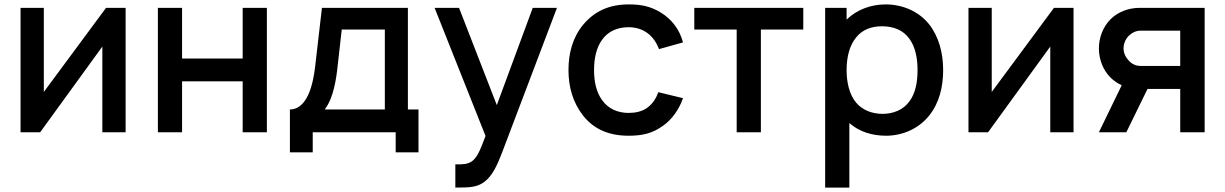

<svg xmlns="http://www.w3.org/2000/svg" viewBox="-20 -598 5539 868"><path d="M547.9 -562.5H459.4L178.1 -182.3V-562.5H72.9V0H161.5L442.7 -387.5V0H547.9Z M1077.1 -562.5V-333.3H803.1V-562.5H693.8V0H803.1V-230.2H1077.1V0H1186.5V-562.5Z M1824 -562.5H1435.4L1404.2 -292.7C1386.5 -145.8 1337.5 -103.1 1290.6 -103.1V90.6H1393.8V0H1768.8V90.6H1871.9V-103.1H1824ZM1719.8 -103.1H1447.9C1477.1 -139.6 1494.8 -202.1 1504.2 -280.2L1525 -464.6H1719.8Z M2388.5 -562.5 2226 -122.9 2055.2 -562.5H1944.8L2175 16.7C2147.9 90.6 2134.4 115.6 2113.5 131.2C2093.8 144.8 2072.9 145.8 2038.5 144.8V250C2102.1 250 2135.4 249 2168.8 225C2205.2 197.9 2227.1 151 2249 93.8L2497.9 -562.5Z M3067.7 -406.3C3052.1 -466.7 3014.6 -512.5 2966.7 -541.7C2921.9 -568.8 2880.2 -578.1 2822.9 -578.1C2734.4 -578.1 2667.7 -547.9 2615.6 -485.4C2568.8 -428.1 2550 -357.3 2550 -281.2C2550 -206.3 2568.8 -136.5 2615.6 -76C2664.6 -13.5 2733.3 15.6 2821.9 15.6C2886.5 15.6 2930.2 4.2 2977.1 -29.2C3018.8 -58.3 3051 -105.2 3067.7 -154.2L2956.2 -181.2C2945.8 -153.1 2932.3 -131.2 2908.3 -112.5C2884.4 -93.8 2852.1 -87.5 2821.9 -87.5C2772.9 -87.5 2730.2 -106.3 2703.1 -143.8C2675 -181.2 2665.6 -231.3 2665.6 -281.2C2665.6 -331.2 2675 -382.3 2703.1 -419.8C2730.2 -457.3 2772.9 -475 2821.9 -475C2852.1 -475 2882.3 -466.7 2906.2 -449C2931.2 -431.3 2949 -403.1 2959.4 -376Z M3611.5 -562.5H3118.8V-464.6H3310.4V0H3419.8V-464.6H3611.5Z M4180.2 -488.5C4133.3 -546.9 4060.4 -578.1 3983.3 -578.1C3915.6 -578.1 3852.1 -553.1 3807.3 -509.4V-562.5H3710.4V250H3819.8V-41.7C3863.5 -3.1 3921.9 15.6 3985.4 15.6C4061.5 15.6 4133.3 -16.7 4180.2 -75C4227.1 -133.3 4243.8 -206.3 4243.8 -281.2C4243.8 -357.3 4225 -431.3 4180.2 -488.5ZM4092.7 -141.7C4064.6 -101 4017.7 -83.3 3970.8 -83.3C3921.9 -83.3 3879.2 -100 3850 -134.4C3819.8 -170.8 3807.3 -226 3807.3 -281.2C3807.3 -337.5 3819.8 -391.7 3850 -428.1C3877.1 -463.5 3919.8 -479.2 3966.7 -479.2C4018.8 -479.2 4063.5 -462.5 4091.7 -421.9C4117.7 -386.5 4128.1 -335.4 4128.1 -281.2C4128.1 -228.1 4118.8 -177.1 4092.7 -141.7Z M4833.3 -562.5H4744.8L4463.5 -182.3V-562.5H4358.3V0H4446.9L4728.1 -387.5V0H4833.3Z M5131.2 -562.5C5085.4 -562.5 5035.4 -545.8 5001 -511.5C4966.7 -477.1 4947.9 -428.1 4947.9 -379.2C4947.9 -330.2 4966.7 -280.2 5001 -246.9C5015.6 -232.3 5033.3 -220.8 5051 -212.5L4947.9 0H5071.9L5167.7 -195.8H5315.6V0H5426V-562.5ZM5315.6 -300H5135.4C5114.6 -300 5094.8 -309.4 5081.2 -326C5067.7 -340.6 5059.4 -359.4 5059.4 -379.2C5059.4 -400 5067.7 -419.8 5081.2 -434.4C5095.8 -449 5114.6 -459.4 5135.4 -459.4H5315.6Z"/></svg>

Font: Manrope Semibold
Style: Regular
Weight: 600
Width: 4
Designer: Michael Sharanda
Foundry: Michael Sharanda
Version: Version 2.000;PS 002.000;hotconv 1.0.88;makeotf.lib2.5.64775